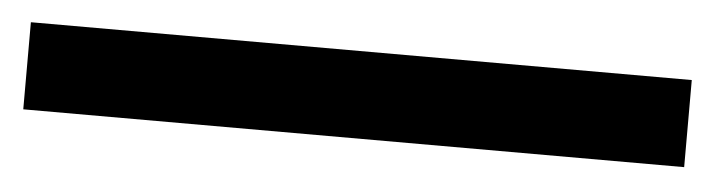

<svg xmlns="http://www.w3.org/2000/svg" viewBox="-25 48 666 179"><g transform="rotate(5 308.0 137.0)"><path d="M-1 177V95.5H617.5V177Z"/></g></svg>

Font: Overpass Mono Light
Style: Regular
Weight: 400
Monospace: yes
Version: Version 4.000